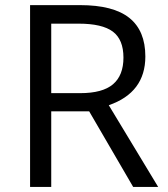

<svg xmlns="http://www.w3.org/2000/svg" viewBox="-20 -734 658 754"><path d="M181.2 -296.9V0H98.1V-713.9H293.9Q425.3 -713.9 488 -663.6Q550.8 -613.3 550.8 -512.2Q550.8 -370.6 407.2 -320.8L601.1 0H502.9L330.1 -296.9ZM181.2 -368.2H294.9Q382.8 -368.2 423.8 -403.1Q464.8 -438 464.8 -507.8Q464.8 -578.6 423.1 -609.9Q381.3 -641.1 289.1 -641.1H181.2Z"/></svg>

Font: f0_44652 
Style: Regular
Weight: 400
Foundry: Ascender Corporation
Version: Version 1.10